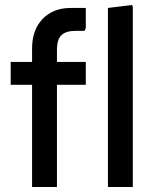

<svg xmlns="http://www.w3.org/2000/svg" viewBox="-20 -752 625 772"><path d="M109 0V-557Q109 -632 151.5 -676Q194 -720 264 -720H325V-639L320 -628H285Q245 -628 227 -610.5Q209 -593 209 -552V0ZM23 -411V-503H325V-411ZM414 0V-720L511 -732L514 -724V0Z"/></svg>

Font: Fustat SemiBold
Style: Regular
Weight: 600
Designer: Mohamed Gaber, Khaled Hosny, Laura Garcia Mut
Foundry: Kief Type Foundry, Alif Type Foundry, Hard Type Foundry
Version: Version 1.007